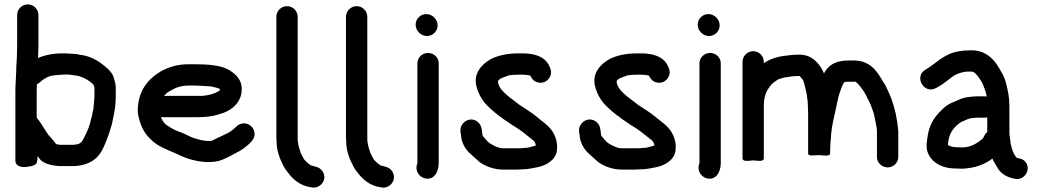

<svg xmlns="http://www.w3.org/2000/svg" viewBox="-20 -744 4748 874"><path d="M406 -258.7V-258.3C406 -243.8 401.5 -235.7 399.1 -219.4C398.5 -216.2 388.2 -177 388.2 -177C382.8 -157.4 363.5 -116.2 353.2 -100.4C352.8 -100 351 -98.4 349.3 -96.2C346.7 -94.7 343.1 -92.3 338.5 -89C333.3 -87.6 320.6 -85 316.6 -85H251.1C249.6 -85 246.5 -85.7 243.7 -86.6L235.7 -88.1C226.1 -101.5 211.3 -118.3 199.6 -130.8C193.7 -138.8 189.9 -147.1 180.6 -160C169.9 -175.4 161.4 -192.6 147 -207.8C147 -218.9 147 -335.2 147 -335.2C147.6 -343.5 147.9 -351.5 148 -360.6C151.4 -362.2 155.8 -364.7 159.4 -367.5L169.5 -376.2C187 -389.6 201.8 -398.6 228.4 -401.2L247.9 -403.1C251.8 -403.7 256.1 -404 260.8 -404C269 -404 275.3 -404.2 284.8 -405C292.1 -404.9 303.9 -403.3 311.1 -402.2L325.7 -400.3C329.6 -399.4 334.4 -398.3 339.4 -397.5C364.4 -390 387.1 -377.3 402.9 -360.5C406.4 -356.9 405.9 -357.9 410 -345.9V-307.1C410 -293.8 407.1 -270.5 406 -258.7ZM153.2 -479.7C153.6 -497.6 155 -519.7 155 -538.5V-675.5C155 -702.1 133.1 -724 106.5 -724C79.9 -724 58 -702.1 58 -675.5V-538.5C58 -503.8 56.5 -468.6 54 -434.8L54 -434.6V-422.8C52.6 -393.6 51.3 -368.7 50 -340V-12.7C50 13.5 78.9 18.5 99 15.9C108.3 14.7 143.5 12.2 147.8 -4.7C150 -14.1 151 -23.6 151 -33.5C154.2 -29.3 157.4 -25 159.4 -22.1C176.1 1.2 214.5 9.7 249.5 12L249.7 12H317.9L318.2 12C388.5 8.5 429 -23.5 450.3 -71C457.7 -86.3 477.1 -135 481.7 -153.6C486.4 -167.2 491.3 -183.6 493.9 -201.8C501.3 -230.8 507 -268.5 507 -305.1V-344.9C507 -363 501 -377.9 497.8 -390.5C493.9 -404.6 484.7 -417.9 470.6 -430.9C439 -459.2 401.6 -487.9 343.7 -494.9L328.7 -497.9C326.6 -498.2 280.3 -501 280.1 -501H260.8C220.8 -501 178.3 -491.9 153.2 -479.7Z M746.5 -325.6C773.7 -341.8 796.9 -354.5 839.3 -354.5H868.8C880.7 -354.5 930.7 -351.6 939.5 -350.6C942.3 -350.3 980 -342.8 980 -338.2L981.1 -336.2V-335C981.1 -333.6 979.3 -331.2 976.3 -329.3C954.5 -317.1 934.4 -310.8 901.1 -307.5L726.4 -307.5C727.5 -309 745.6 -327 746.5 -325.6ZM745.3 -170.4C730.7 -177.4 720.4 -191.2 712.3 -210.5H879.3C909.2 -210.5 939.9 -213.6 963.8 -219.8L982.8 -225.8C1028.9 -237.9 1069.6 -269.9 1078.9 -318.7C1089.5 -379.5 1049.6 -411 1014.8 -429.6C980.3 -447.2 922.6 -451.5 868.8 -451.5H839.3C786.2 -451.5 748.1 -438.7 712.8 -419.5C652.5 -383.4 607 -330.7 607 -235V-234.7L607 -234.5C607.7 -224.4 610.3 -212.4 614.3 -199C624.2 -161.2 642.3 -131.3 667.3 -108.6C699.3 -76.6 737.9 -64.3 781 -45.2L804.1 -34.3C817.7 -27.9 834.7 -22 849.8 -17.8L866.8 -13.7C901.5 -4.8 956.5 -2.2 990 -16.1C1018.8 -28 1045.9 -43.1 1072.2 -57.5C1088.5 -67 1105.2 -80.1 1117.8 -92.7C1127.4 -102.3 1139 -114.6 1139 -134C1139 -160.6 1117.1 -182.5 1090.5 -182.5C1077.3 -182.5 1065.5 -177.6 1056.2 -168.3C1041.8 -153.9 1026 -141.4 1005.6 -132.8L965.4 -113.7C955.3 -108.9 949.5 -104.8 940.5 -102.5H921.8C909 -103.7 907 -104.4 894.8 -106.3L877.3 -111.2C872.5 -112.5 867 -114.1 860.7 -116.1C844.4 -121.3 813 -139.7 791.2 -146.1C774.5 -152 759.6 -160.7 745.3 -170.4Z M1397 108.9C1435.9 117.8 1473.7 74.7 1448.3 35.9C1434.4 14.7 1414 14.9 1394.8 8.7C1382.4 0.5 1363.8 -14.9 1359.4 -27.7L1351.3 -42.5L1347.6 -51.6L1343.6 -65.2C1339.2 -76.7 1337.3 -88.8 1335 -104.5V-667.5C1335 -694.1 1313.1 -716 1286.5 -716C1259.9 -716 1238 -694.1 1238 -667.5V-118.8C1238 -111.4 1238.2 -105.8 1239 -97.9C1239.2 -61.9 1251.5 -26.2 1264.8 -0.1L1271.8 13.9C1276.1 22.5 1282 31.2 1289.6 40.2C1314.5 73.3 1345.2 101.1 1397 108.9Z M1714 108.9C1752.9 117.8 1790.7 74.7 1765.3 35.9C1751.4 14.7 1731 14.9 1711.8 8.7C1699.4 0.5 1680.8 -14.9 1676.4 -27.7L1668.3 -42.5L1664.6 -51.6L1660.6 -65.2C1656.2 -76.7 1654.3 -88.8 1652 -104.5V-667.5C1652 -694.1 1630.1 -716 1603.5 -716C1576.9 -716 1555 -694.1 1555 -667.5V-118.8C1555 -111.4 1555.2 -105.8 1556 -97.9C1556.2 -61.9 1568.5 -26.2 1581.8 -0.1L1588.8 13.9C1593.1 22.5 1599 31.2 1606.6 40.2C1631.5 73.3 1662.2 101.1 1714 108.9Z M1880 -1.6C1880 -1.6 1878.3 3.5 1877.2 7.7C1870 36.4 1889.8 61.1 1911.5 67.2C1954.3 79.3 1977 39.9 1977 -1.5V-455.9C1977 -481.8 1955.1 -503 1928.5 -503C1901.9 -503 1880 -481.8 1880 -455.9ZM1923.5 -580C1950.1 -580 1972 -601.9 1972 -628.5C1972 -656 1948.1 -680 1920.5 -680C1893.9 -680 1872 -658.1 1872 -631.5C1872 -604 1895.9 -580 1923.5 -580Z M2348.6 -69H2270.1C2249.7 -69 2230.7 -79.7 2215.8 -88C2203.7 -94.4 2194.9 -104.5 2185.3 -116.3C2180.3 -122.1 2176 -128.2 2176 -129.5V-129.9C2173.5 -154.3 2173 -174.8 2153.6 -189.9C2118.4 -217.3 2071.3 -185.1 2076.1 -144.6C2076.8 -138.2 2079 -129.9 2079 -122.5V-122.1C2082.2 -94.4 2095.9 -71 2111.9 -52.5C2115.7 -48.3 2164.2 -5.3 2164.2 -5.3C2189.5 12.2 2227.5 28 2270.1 28H2328.4C2336.8 28 2343.3 27.8 2353.6 27C2384.1 26.8 2406.9 21.1 2428 16.9C2466.1 9.2 2510.5 -16 2515 -59C2519.7 -97.7 2507.4 -126.6 2492.8 -148.7C2473.9 -176 2445.3 -193.3 2422.5 -212.9C2400.2 -232 2371.2 -248.5 2345.4 -266.2L2315.2 -289.4C2306 -295.7 2297.2 -302.6 2288.8 -310.1C2270.7 -326.3 2247.9 -346.9 2246.8 -373.6C2252 -387.7 2272.4 -391.6 2295.7 -400.6C2303.4 -402.7 2325 -404 2339.3 -404H2359.8C2372.7 -404 2381.7 -402.4 2393.7 -400C2400.1 -387.8 2407.7 -375.5 2424.6 -369.9C2454.9 -359.8 2479 -379.3 2486.1 -400.6C2492.3 -419.2 2485 -434.3 2479.2 -445.9C2459.6 -485 2416.6 -501 2359.8 -501H2339.2C2288 -501 2248.2 -491.8 2214.1 -474.9C2174.3 -452.6 2130.7 -408.8 2150.3 -345.9C2156.9 -320.2 2170 -296.4 2185.6 -276.7C2221.1 -236.7 2266.4 -204.7 2312 -174.7C2347.6 -154.3 2375.2 -131 2405.6 -106.6C2413.3 -100.4 2416.4 -95.1 2419 -83.3V-81.6C2418.9 -81.5 2418.9 -81.5 2418.3 -81.3L2404.4 -77.5C2392.4 -74.1 2384.1 -71 2371.7 -71H2371.3C2363.7 -70.3 2358 -69.8 2348.6 -69Z M2888.6 -69H2810.1C2789.7 -69 2770.7 -79.7 2755.8 -88C2743.7 -94.4 2734.9 -104.5 2725.3 -116.3C2720.3 -122.1 2716 -128.2 2716 -129.5V-129.9C2713.5 -154.3 2713 -174.8 2693.6 -189.9C2658.4 -217.3 2611.3 -185.1 2616.1 -144.6C2616.8 -138.2 2619 -129.9 2619 -122.5V-122.1C2622.2 -94.4 2635.9 -71 2651.9 -52.5C2655.7 -48.3 2704.2 -5.3 2704.2 -5.3C2729.5 12.2 2767.5 28 2810.1 28H2868.4C2876.8 28 2883.3 27.8 2893.6 27C2924.1 26.8 2946.9 21.1 2968 16.9C3006.1 9.2 3050.5 -16 3055 -59C3059.7 -97.7 3047.4 -126.6 3032.8 -148.7C3013.9 -176 2985.3 -193.3 2962.5 -212.9C2940.2 -232 2911.2 -248.5 2885.4 -266.2L2855.2 -289.4C2846 -295.7 2837.2 -302.6 2828.8 -310.1C2810.7 -326.3 2787.9 -346.9 2786.8 -373.6C2792 -387.7 2812.4 -391.6 2835.7 -400.6C2843.4 -402.7 2865 -404 2879.3 -404H2899.8C2912.7 -404 2921.7 -402.4 2933.7 -400C2940.1 -387.8 2947.7 -375.5 2964.6 -369.9C2994.9 -359.8 3019 -379.3 3026.1 -400.6C3032.3 -419.2 3025 -434.3 3019.2 -445.9C2999.6 -485 2956.6 -501 2899.8 -501H2879.2C2828 -501 2788.2 -491.8 2754.1 -474.9C2714.3 -452.6 2670.7 -408.8 2690.3 -345.9C2696.9 -320.2 2710 -296.4 2725.6 -276.7C2761.1 -236.7 2806.4 -204.7 2852 -174.7C2887.6 -154.3 2915.2 -131 2945.6 -106.6C2953.3 -100.4 2956.4 -95.1 2959 -83.3V-81.6C2958.9 -81.5 2958.9 -81.5 2958.3 -81.3L2944.4 -77.5C2932.4 -74.1 2924.1 -71 2911.7 -71H2911.3C2903.7 -70.3 2898 -69.8 2888.6 -69Z M3164 -1.6C3164 -1.6 3162.3 3.5 3161.2 7.7C3154 36.4 3173.8 61.1 3195.5 67.2C3238.3 79.3 3261 39.9 3261 -1.5V-455.9C3261 -481.8 3239.1 -503 3212.5 -503C3185.9 -503 3164 -481.8 3164 -455.9ZM3207.5 -580C3234.1 -580 3256 -601.9 3256 -628.5C3256 -656 3232.1 -680 3204.5 -680C3177.9 -680 3156 -658.1 3156 -631.5C3156 -604 3179.9 -580 3207.5 -580Z M3658.7 -231.5V-46.2C3658.7 -33.6 3676 -36.7 3680.3 -36.7C3696.5 -36.7 3708.3 -38.2 3708.3 -38C3729.5 -36.5 3758.9 -30.7 3758.9 -46.2V-55.8C3758.9 -84.6 3762 -110.8 3764.1 -139.3C3766.4 -169.8 3776.4 -209.1 3782.5 -237.7C3788.7 -262.2 3794.7 -303.2 3802.9 -323.6C3809.7 -341.1 3813.9 -359 3824.2 -370.5L3833.4 -371.9H3875.2C3893.7 -356.6 3910.8 -332 3923.7 -307.9C3930.3 -290 3939.2 -280.4 3945.2 -262.1C3952.7 -240.8 3956.7 -233.1 3961.1 -211.8L3965.1 -190.6C3968.5 -172.6 3972 -161.7 3972 -143.7V-28.8C3972 -3.2 3994.8 18 4021 18C4047.3 18 4069 -3.6 4069 -29.1V-148C4064.2 -203.6 4053.8 -250.6 4037.5 -295L4027.5 -319.4C4022.4 -331.7 4016.7 -341.8 4012.2 -352.2C3981 -400.7 3955.5 -468.8 3864.8 -468.8H3845.2C3791.8 -468.8 3759 -453.3 3737.2 -421.4L3730.9 -409.6C3714.9 -449.9 3678.2 -495 3622 -495H3607.6C3587.1 -495 3570.5 -491.8 3553 -490C3514.5 -485.8 3483.7 -474.3 3457 -456.5V-462.5C3457 -489.1 3435.1 -511 3408.5 -511C3381.9 -511 3360 -489.1 3360 -462.5V-23.5C3360 -5.9 3391.9 -12.4 3408.5 -14C3428.5 -12.1 3457 -6.7 3457 -23.5V-265.5C3457 -293 3463 -317.1 3473.9 -334.6C3484.8 -352.5 3495.1 -366 3512.6 -376.2L3524 -383.6C3536.6 -386.9 3551.1 -393 3564.2 -393H3564.9C3578.1 -395.3 3583.2 -397 3595.2 -397H3595.8C3599.7 -397.6 3603.7 -398 3607.6 -398H3619.8C3619.9 -397.9 3622.4 -395.2 3624.3 -393C3636.3 -379.2 3634 -383.6 3639.4 -368.4C3649.1 -335.3 3657.7 -295.8 3657.7 -254.7V-254.3C3658.4 -248 3658.7 -240.5 3658.7 -231.5Z M4333.4 -74H4333C4316.9 -74 4301.6 -78.4 4295.2 -84C4295.2 -84.3 4295.2 -84.6 4295.2 -84.9C4295.2 -85.6 4295.4 -88 4295.7 -91.4C4300.6 -138.4 4317.7 -159.6 4347.9 -183.8C4355.6 -189.9 4374.4 -196.4 4387.5 -202.5C4397 -205.9 4418.4 -208.5 4432 -208.5H4461.8C4466.2 -208.5 4468.1 -208.6 4474 -209.9V-143.2C4469.1 -139.1 4464.8 -134.1 4462 -128.5L4456.7 -118.2C4455.8 -116.5 4454.6 -114.9 4451.7 -111.5C4428.2 -92.9 4401.9 -73 4359.6 -73C4350.5 -73 4341.7 -73.3 4333.4 -74ZM4497.4 -22.2C4503.7 -7.5 4512.5 4.7 4519.6 17.9C4536 48.6 4567.9 65.4 4606.7 71L4607 71C4647.3 73.4 4675.3 23 4646.5 -8.6C4633.8 -22.5 4622.9 -21 4607.2 -26.1C4593.5 -43.5 4587.1 -61.3 4580.8 -88.6L4578.9 -105.7C4577.5 -118.5 4574.9 -126.5 4574.9 -139V-261.6C4574.9 -302.6 4567.6 -333.6 4559.7 -364.4C4552.2 -396.3 4537 -418.8 4523 -442.2C4500.5 -478.2 4464.6 -515 4402.2 -515C4379.5 -515 4361.1 -513.6 4341.1 -509.9C4274.3 -497.9 4238.8 -453.2 4194.8 -428.1C4138.2 -397.9 4184.9 -313.6 4239.8 -342.8C4264.9 -355.3 4280.7 -367.9 4302 -384.8C4322.3 -401.8 4345.7 -414.2 4380.3 -418H4406.2C4417.5 -414.1 4426.1 -404.5 4434.7 -392.4C4442.5 -379.8 4449.6 -372.2 4454.2 -360C4461.3 -341.2 4469 -325.5 4471.4 -304.6C4469.9 -304.9 4464.8 -305.5 4461.8 -305.5H4432C4412.9 -305.5 4387.1 -302.7 4371.5 -299.4C4349.6 -294 4336.3 -285.4 4318.1 -278.5C4302.9 -272.2 4289.6 -264.3 4278.3 -254.6L4256 -232.8C4226 -200.9 4207.9 -167.8 4201 -113.4C4196.1 -81 4196.2 -60.7 4208.7 -37.7C4227.3 -1.3 4272.8 23 4328.5 23C4339.3 23.7 4349.9 24 4360.7 24H4360.9L4361.1 24C4418.9 21 4462.3 4.8 4497.4 -22.2Z"/></svg>

Font: HoneyBee
Style: Blk
Weight: 700
Foundry: Cannot Into Space Fonts
Version: Version 0.89